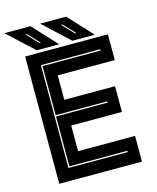

<svg xmlns="http://www.w3.org/2000/svg" viewBox="-140 -934 835 1020"><g transform="rotate(-15 277.0 -424.0)"><path d="M57.5 0V-700H512.5V-558.5H199V-424H478V-282.5H199V-141.5H512.5V0ZM126.5 -68.5H452.5V-75.5H133.5V-350H417.5V-357H133.5V-627H452.5V-634H126.5ZM445 -716H321.5L179.5 -848H323ZM353 -750 293 -813H285L345.5 -750ZM249 -716H125.5L-16.5 -848H127ZM157 -750 97 -813H89L149.5 -750Z"/></g></svg>

Font: Tourney Thin ExtraBold
Style: Regular
Weight: 800
Version: Version 1.015